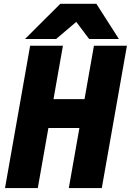

<svg xmlns="http://www.w3.org/2000/svg" viewBox="-20 -958 666 978"><path d="M133.5 -725H300.5L252.5 -453H410.5L458.5 -725H626.5L498.5 0H330.5L384.5 -306H226.5L172.5 0H5.5ZM287 -938.5H471L585.5 -759.5H434L368.5 -846.5L266 -759.5H107.5Z"/></svg>

Font: JuliaMono Black
Style: Italic
Weight: 900
Italic angle: -9°
Monospace: yes
Designer: cormullion
Foundry: corm
Version: Version 0.057; ttfautohint (v1.8.4)